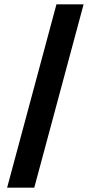

<svg xmlns="http://www.w3.org/2000/svg" viewBox="-20 -765 421 891"><path d="M139 106H13L242 -745H368Z"/></svg>

Font: 42dot Sans ExtraBold
Style: Regular
Weight: 800
Designer: 42dot
Version: Version 1.000